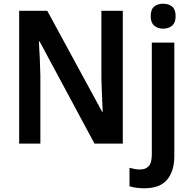

<svg xmlns="http://www.w3.org/2000/svg" viewBox="-20 -772 1030 1032"><path d="M640 0H488L193 -549H189Q192 -503 194 -455.5Q196 -408 197 -364V0H83V-714H234L529 -171H532Q530 -214 528 -261.5Q526 -309 525 -351V-714H640ZM790 -685Q790 -721 808.5 -736.5Q827 -752 857 -752Q887 -752 905.5 -736.5Q924 -721 924 -685Q924 -650 905 -634Q886 -618 857 -618Q828 -618 809 -634Q790 -650 790 -685ZM756 240Q710 240 676 229V130Q691 134 704.5 136.5Q718 139 734 139Q762 139 779 121.5Q796 104 796 58V-543H917V67Q917 147 878.5 193.5Q840 240 756 240Z"/></svg>

Font: Noto Sans SemiCondensed SemiBold
Style: Regular
Weight: 600
Width: 4
Designer: Monotype Design Team
Foundry: Monotype Imaging Inc.
Version: Version 2.013; ttfautohint (v1.8.4.7-5d5b)